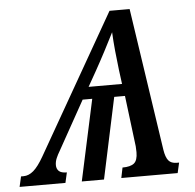

<svg xmlns="http://www.w3.org/2000/svg" viewBox="-104 -766 830 818"><g transform="rotate(-5 310.5 -357.0)"><path d="M-53 0 -43 -44H-32Q-10 -44 10.5 -61.5Q31 -79 55 -121L394 -714H480L571 -104Q576 -72 587.5 -58Q599 -44 623 -44H633L623 0H382L391 -44Q425 -44 440.5 -56.5Q456 -69 456 -104Q456 -113 455 -129L428 -347H382L308 0H213L288 -347H247L130 -137Q122 -124 115.5 -109Q109 -94 109 -79Q109 -63 119 -53.5Q129 -44 153 -44L143 0ZM277 -399H420L412 -460Q407 -501 403 -541.5Q399 -582 397 -622Q379 -586 357 -544Q335 -502 312 -461Z"/></g></svg>

Font: Noto Serif SemiCondensed Medium
Style: Italic
Weight: 500
Width: 4
Italic angle: -12°
Designer: Monotype Design Team
Foundry: Monotype Imaging Inc.
Version: Version 2.013